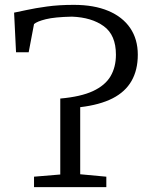

<svg xmlns="http://www.w3.org/2000/svg" viewBox="-20 -770 615 790"><path d="M120 0V-43L228 -52V-364.5Q312.5 -372 362.5 -395.2Q412.5 -418.5 434.8 -456.2Q457 -494 457 -545Q457 -626 407 -662.2Q357 -698.5 276 -701.5Q205 -700 168.8 -691Q132.5 -682 120 -671L98 -555H46L38 -718Q56.5 -721.5 90.5 -729Q124.5 -736.5 173.2 -743.2Q222 -750 284 -750Q367 -750 425.8 -725.2Q484.5 -700.5 515.8 -654.5Q547 -608.5 547 -545Q547 -482 521.2 -437Q495.5 -392 443 -365.2Q390.5 -338.5 310 -329V-53L417.5 -43V0Z"/></svg>

Font: Merriweather Light
Style: Regular
Weight: 300
Designer: Eben Sorkin
Foundry: Eben Sorkin
Version: Version 2.100